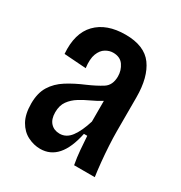

<svg xmlns="http://www.w3.org/2000/svg" viewBox="-136 -639 704 748"><g transform="rotate(30 215.5 -265.0)"><path d="M149 11Q120 11 92.5 -3Q65 -17 48 -47Q31 -77 31 -125Q31 -172 50 -203Q69 -234 103 -255.5Q137 -277 180 -295Q217 -311 244 -328Q271 -345 271 -385Q271 -412 256 -434Q241 -456 209 -456Q192 -456 175.5 -446Q159 -436 150 -413Q141 -390 146 -350L47 -357Q40 -447 85.5 -494Q131 -541 216 -541Q301 -541 337.5 -491Q374 -441 374 -350V-196Q374 -170 376 -134Q378 -98 381.5 -62.5Q385 -27 389 0H296Q290 -32 287.5 -63Q285 -94 283 -125H268Q240 11 149 11ZM185 -78Q215 -78 235.5 -105.5Q256 -133 271 -182V-275Q250 -262 226 -251Q202 -240 180 -226.5Q158 -213 143.5 -193Q129 -173 129 -142Q129 -111 144.5 -94.5Q160 -78 185 -78Z"/></g></svg>

Font: Bricolage Grotesque 10pt Condensed Medium
Style: Regular
Weight: 500
Width: 3
Designer: Mathieu Triay
Foundry: Atelier Triay
Version: Version 1.000; ttfautohint (v1.8.4.7-5d5b);gftools[0.9.32]